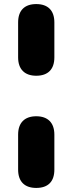

<svg xmlns="http://www.w3.org/2000/svg" viewBox="-20 -734 356 943"><path d="M158 -362C216 -362 247 -394 247 -452V-624C247 -683 215 -714 158 -714C101 -714 69 -683 69 -624V-452C69 -394 101 -362 158 -362ZM158 189C216 189 247 158 247 99V-73C247 -131 215 -163 158 -163C101 -163 69 -131 69 -73V99C69 158 101 189 158 189Z"/></svg>

Font: Nunito Black
Style: Regular
Weight: 900
Designer: Vernon Adams
Foundry: Vernon Adams
Version: Version 3.602